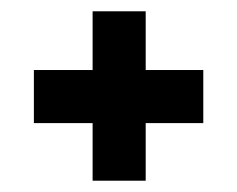

<svg xmlns="http://www.w3.org/2000/svg" viewBox="-20 -396 420 340"><path d="M238 -76V-178H340V-272H238V-376H144V-272H40V-178H144V-76Z"/></svg>

Font: OSH Darker Grotesque Black
Style: Regular
Weight: 900
Designer: Gabriel Lam
Foundry: TypeRant
Version: Version 1.000;Glyphs 3.1.1 (3148)